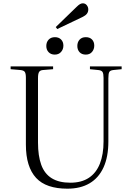

<svg xmlns="http://www.w3.org/2000/svg" viewBox="-20 -1123 797 1157"><path d="M386 14Q323 14 275.5 -2Q228 -18 197.5 -51Q167 -84 151.5 -134Q136 -184 136 -252V-654Q136 -680 129.5 -689.5Q123 -699 103 -701L44 -706V-723H300V-706L239 -701Q223 -700 216 -690Q209 -680 209 -652V-264Q209 -184 228.5 -130Q248 -76 291.5 -49Q335 -22 404 -22Q471 -22 515.5 -51.5Q560 -81 582 -137Q604 -193 604 -271V-654Q604 -679 598 -689Q592 -699 572 -701L522 -706V-723H713V-706L663 -701Q644 -699 638.5 -689Q633 -679 633 -651V-271Q633 -178 604 -114.5Q575 -51 520 -18.5Q465 14 386 14ZM325 -948 316 -960 441 -1081Q454 -1094 462.5 -1098.5Q471 -1103 479 -1103Q494 -1103 503 -1091.5Q512 -1080 512 -1066Q512 -1051 503.5 -1040Q495 -1029 476 -1020ZM497 -794Q473 -794 459.5 -808.5Q446 -823 446 -846Q446 -869 459.5 -884Q473 -899 497 -899Q521 -899 534.5 -885Q548 -871 548 -848Q548 -826 534.5 -810Q521 -794 497 -794ZM310 -794Q287 -794 273 -808.5Q259 -823 259 -846Q259 -869 273 -884Q287 -899 311 -899Q334 -899 348 -885Q362 -871 362 -848Q362 -826 348 -810Q334 -794 310 -794Z"/></svg>

Font: Literata 60pt Light
Style: Regular
Weight: 300
Designer: Latin by Veronika Burian and Jose Scaglione. Greek by Irene Vlachou. Cyrillic by Vera Evstafieva.
Foundry: TypeTogether
Version: Version 3.103;gftools[0.9.29]